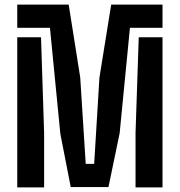

<svg xmlns="http://www.w3.org/2000/svg" viewBox="-20 -820 786 840"><path d="M289.5 -1.5 244 -234.5 198.5 -698.5H55.5V-800H280.5L331 -481L355 -103H392L415 -480.5L466.5 -800H691V-698.5H548.5L503.5 -237.5L454.5 -1.5ZM55.5 0V-657H159.5L173 -239V0ZM573 0V-239L587 -657H691V0Z"/></svg>

Font: Big Shoulders Stencil Text Thin
Style: Bold
Weight: 700
Version: Version 2.001